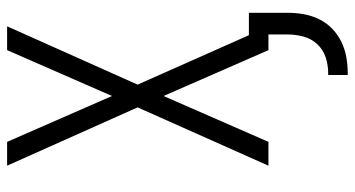

<svg xmlns="http://www.w3.org/2000/svg" viewBox="-249 -526 998 540"><g transform="rotate(-90 250.0 -256.0)"><path d="M309 223V168H314Q337 168 358.5 161Q380 154 395.5 137.5Q411 121 417 99Q423 77 423 55V0H379L250 -295L121 0H54L218 -368L54 -735H121L250 -440L379 -735H446L282 -368L421 -55H484V55Q484 77 480 99.5Q476 122 466 142.5Q456 163 439.5 179Q423 195 402.5 205Q382 215 359.5 219Q337 223 314 223Z"/></g></svg>

Font: Iosevka Custom Light
Style: Regular
Weight: 300
Monospace: yes
Designer: Belleve Invis
Foundry: Belleve Invis
Version: Version 27.3.5